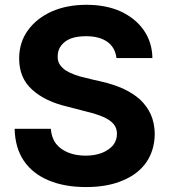

<svg xmlns="http://www.w3.org/2000/svg" viewBox="-20 -757 695 788"><path d="M458 -518.6Q453.1 -561.5 420.9 -585Q388.7 -608.4 333 -608.4Q295.9 -608.4 269.5 -598.6Q244.1 -587.9 230.5 -569.3Q216.8 -550.8 216.8 -527.3Q215.8 -507.8 224.6 -493.2Q234.4 -478.5 250 -467.8Q265.6 -458 287.1 -450.2Q307.6 -442.4 332 -437.5Q353.5 -431.6 397.5 -421.9Q444.3 -411.1 484.4 -393.6Q524.4 -375 553.7 -349.6Q582 -323.2 598.6 -288.1Q614.3 -252.9 615.2 -208Q614.3 -140.6 581.1 -91.8Q547.9 -43 484.4 -16.6Q421.9 10.7 333 10.7Q245.1 10.7 179.7 -16.6Q114.3 -43.9 78.1 -96.7Q42 -149.4 40 -228.5Q89.8 -228.5 188.5 -228.5Q191.4 -191.4 210 -167Q228.5 -143.6 259.8 -130.9Q291 -118.2 331.1 -118.2Q370.1 -118.2 399.4 -129.9Q427.7 -141.6 444.3 -161.1Q460 -181.6 460 -208Q460 -232.4 445.3 -249Q430.7 -265.6 403.3 -277.3Q376 -289.1 335.9 -298.8Q309.6 -305.7 256.8 -319.3Q165 -340.8 112.3 -388.7Q58.6 -436.5 58.6 -516.6Q58.6 -583 94.7 -632.8Q129.9 -681.6 192.4 -710Q254.9 -737.3 335 -737.3Q415 -737.3 475.6 -710Q536.1 -681.6 570.3 -632.8Q604.5 -583 605.5 -518.6Q555.7 -518.6 458 -518.6Z"/></svg>

Font: DeepSea
Style: Bold
Weight: 700
Designer: Stem
Version: Version 3.019;git-0a5106e0b